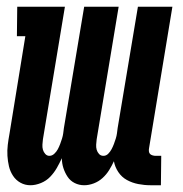

<svg xmlns="http://www.w3.org/2000/svg" viewBox="-20 -540 540 568"><path d="M70 8Q54 8 40.5 0.5Q27 -7 18.5 -20Q10 -33 6.5 -48Q3 -63 2 -79Q1 -95 3 -111.5Q5 -128 8 -144L55 -433H30L31 -520H172L107 -128Q106 -120 105.5 -112Q105 -104 107 -97Q109 -90 114 -84.5Q119 -79 126 -79Q134 -79 140.5 -85Q147 -91 151 -98.5Q155 -106 158 -114Q161 -122 163.5 -130Q166 -138 167 -145.5Q168 -153 169 -161L229 -520H331L266 -128Q265 -120 264.5 -112Q264 -104 266 -97Q268 -90 273 -84.5Q278 -79 286 -79Q294 -79 300 -85Q306 -91 310 -98.5Q314 -106 317 -114Q320 -122 322.5 -130Q325 -138 326 -145.5Q327 -153 328 -161L388 -520H490L421 -102Q420 -97 420.5 -92.5Q421 -88 423.5 -85Q426 -82 431 -80.5Q436 -79 440 -79H457L456 8H425Q407 8 389 4.5Q371 1 355.5 -7.5Q340 -16 330 -31Q320 -46 317 -63Q311 -50 303 -37Q295 -24 283.5 -13.5Q272 -3 257.5 2.5Q243 8 229 8Q214 8 201 1.5Q188 -5 180 -17Q172 -29 167.5 -43Q163 -57 163 -72Q156 -57 148 -43Q140 -29 128.5 -17Q117 -5 101 1.5Q85 8 70 8Z"/></svg>

Font: Iosevka Curly Slab
Style: Bold Italic
Weight: 700
Italic angle: -9°
Monospace: yes
Designer: Belleve Invis
Foundry: Belleve Invis
Version: Version 22.1.2; ttfautohint (v1.8.4)